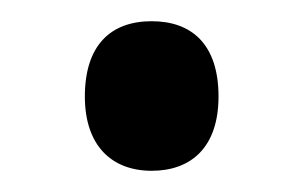

<svg xmlns="http://www.w3.org/2000/svg" viewBox="-20 -150 286 181"><path d="M60 -59C60 -13 85 11 123 11C160 11 186 -11 186 -59C186 -109 160 -130 123 -130C84 -130 60 -107 60 -59Z"/></svg>

Font: Noto Sans Myanmar UI Condensed Medium
Style: Regular
Weight: 500
Width: 3
Designer: Monotype Design Team
Foundry: Monotype Imaging Inc.
Version: Version 2.103